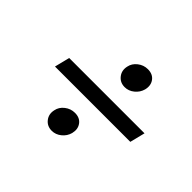

<svg xmlns="http://www.w3.org/2000/svg" viewBox="-103 -716 757 757"><g transform="rotate(45 275.0 -338.0)"><path d="M79.2 -305.8 95 -369.2H515L499.2 -305.8ZM249.2 -117.5Q223.3 -117.5 208.3 -136.7Q193.3 -155.8 199.2 -181.7Q203.3 -203.3 222.1 -217.9Q240.8 -232.5 264.2 -232.5Q291.7 -232.5 305.4 -213.8Q319.2 -195 312.5 -168.3Q306.7 -146.7 288.8 -132.1Q270.8 -117.5 249.2 -117.5ZM330.8 -442.5Q305 -442.5 290 -461.7Q275 -480.8 280.8 -506.7Q285 -528.3 303.8 -542.9Q322.5 -557.5 345.8 -557.5Q373.3 -557.5 387.1 -538.8Q400.8 -520 394.2 -493.3Q388.3 -471.7 370.4 -457.1Q352.5 -442.5 330.8 -442.5Z"/></g></svg>

Font: Funnel Sans Light Light
Style: Italic
Weight: 300
Italic angle: -14.036°
Version: Version 1.000